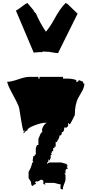

<svg xmlns="http://www.w3.org/2000/svg" viewBox="-20 -1290 662 1374"><path d="M421.9 -343.8Q421.9 -343.8 421.9 -331.5L414.1 -320.8H405.3Q405.3 -303.2 396.2 -291.3Q387.2 -279.3 387.2 -272.5L378.4 -275.4V-240.7H369.6V-230.5H360.4V-208H351.6V-196.3H343.3L351.6 -184.1Q342.3 -184.1 342.3 -174.1Q342.3 -164.1 343.3 -162.1L334 -139.6L325.7 -151.4L326.2 -138.7Q326.2 -127.4 316.9 -127.4V-117.2Q330.6 -127.4 334 -127.4H414.1Q421.4 -127.4 435.3 -122.3Q449.2 -117.2 457.5 -117.2V-106H467.3L457.5 -95.2L467.3 -83H457.5L448.7 -71.3V-48.8H439.9L448.7 -38.6V-3.9Q448.7 2.9 439.5 25.9Q430.2 48.8 430.2 55.7Q430.2 62.5 431.2 64.5H421.9Q412.6 64.5 412.6 50.5Q412.6 36.6 414.1 29.3Q404.8 29.3 387.5 23.9Q370.1 18.6 360.4 18.6H298.8L307.6 29.3H298.8Q290 29.3 290 22L290.5 9.8Q290.5 -3.9 272 -3.9Q271.5 -3.9 262.2 2.4Q252.9 8.8 247.1 8.8Q241.2 8.8 237.3 7.8L228.5 18.6H237.3L235.8 29.3L230.5 27.3L210.9 42Q201.7 33.7 201.7 7.8Q201.7 7.8 200.2 8.8L184.6 -15.1V-60.1Q204.6 -92.8 210.9 -127.4H219.2L213.4 -139.6L219.2 -173.3H228.5V-184.1H237.3Q235.8 -191.4 235.8 -215.1Q235.8 -238.8 246.6 -252.4H254.9V-297.9Q257.8 -301.3 265.9 -322.5Q273.9 -343.8 282.2 -343.8Q281.2 -346.7 281.2 -359.4Q281.2 -372.1 290.8 -387.9Q300.3 -403.8 314.5 -411.1H298.8Q276.9 -411.1 225.8 -392.3Q174.8 -373.5 174.8 -354.5H167L148.9 -334.5V-343.8L157.7 -354.5H148.9V-345.2Q139.2 -377 130.4 -435.3Q121.6 -493.7 117.9 -512.9Q114.3 -532.2 95.5 -568.4Q76.7 -604.5 57.4 -640.1Q38.1 -675.8 31.2 -704.6Q59.6 -704.6 110.4 -722.2Q161.1 -739.7 184.6 -739.7H254.9V-727.5H263.2V-739.7H431.2V-727.5H458.5Q501 -727.5 525.9 -716.8V-704.6H535.2L545.4 -716.8L575.2 -704.6V-692.9H584Q584 -661.6 559.6 -624Q549.8 -608.4 540 -589.4Q515.6 -543.5 515.6 -467.3Q514.6 -465.8 498.8 -433.1Q482.9 -400.4 477.1 -400.4L467.3 -411.1V-388.2L457.5 -377.4H439.9Q439.9 -343.8 421.9 -343.8ZM93.8 -1214.4Q100.1 -1214.4 166 -1264.6L168.5 -1263.2L175.3 -1269.5L222.7 -1213.4L221.2 -1211.4L233.9 -1195.8L235.8 -1196.8Q264.6 -1127.9 308.6 -1063Q339.4 -1099.6 365.2 -1147Q412.6 -1234.4 450.7 -1269.5L457.5 -1263.2L460 -1264.6L535.2 -1191.9L397 -913.6L399.9 -912.1L391.6 -910.2Q380.9 -910.2 339.4 -917.5V-918.5L285.6 -921.4L279.8 -915.5Q274.9 -917.5 268.1 -917.5L221.2 -913.6ZM280.8 -710Q280.3 -710.9 279.8 -710.9Q278.3 -710 278.3 -710Z"/></svg>

Font: Butcherman
Style: Regular
Weight: 400
Version: Version 001.003